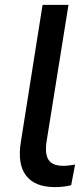

<svg xmlns="http://www.w3.org/2000/svg" viewBox="-20 -756 327 785"><path d="M51 0ZM205 9Q123 9 87 -37.5Q51 -84 65 -174L154 -736H260L170 -175Q163 -124 179.5 -101Q196 -78 239 -78Q250 -78 262 -79.5Q274 -81 287 -83L271 1Q257 5 239 7Q221 9 205 9Z"/></svg>

Font: Winston Medium
Style: Italic
Weight: 500
Italic angle: -9°
Designer: Original fonts by Vernon Adams / Changes by Cristiano Sobral
Foundry: Original fonts by Vernon Adams / Changes by Cristiano Sobral
Version: Version 2.503;July 17, 2020;FontCreator 13.0.0.2655 64-bit